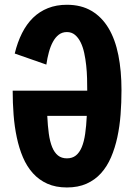

<svg xmlns="http://www.w3.org/2000/svg" viewBox="-20 -786 582 821"><path d="M353 -398.4V-400.4Q353 -423.8 352.3 -451.2Q351.6 -478.5 348.6 -506.1Q345.7 -533.7 340.1 -559.6Q334.5 -585.4 324.7 -605.2Q314.9 -625 300.5 -637Q286.1 -648.9 266.1 -648.9Q246.1 -648.9 231.4 -637.7Q216.8 -626.5 206.3 -607.2Q195.8 -587.9 189 -562.7Q182.1 -537.6 178.2 -509.8L43 -557.1Q54.7 -605.5 74.2 -644.3Q93.8 -683.1 121.3 -710Q148.9 -736.8 185.1 -751.2Q221.2 -765.6 266.1 -765.6Q327.1 -765.6 371.3 -739.5Q415.5 -713.4 444.1 -665.5Q472.7 -617.7 486.1 -550.3Q499.5 -482.9 499.5 -400.4Q499.5 -347.7 495.6 -296.4Q491.7 -245.1 481.7 -199Q471.7 -152.8 454.8 -113.5Q438 -74.2 412.1 -45.4Q386.2 -16.6 350.1 -0.5Q314 15.6 266.1 15.6Q218.3 15.6 182.4 -0.5Q146.5 -16.6 120.6 -45.4Q94.7 -74.2 78.1 -113.3Q61.5 -152.3 51.8 -198.5Q42 -244.6 38.1 -295.4Q34.2 -346.2 34.2 -398.4ZM266.1 -108.9Q289.1 -108.9 304.4 -121.1Q319.8 -133.3 329.6 -156.7Q339.4 -180.2 344.2 -213.9Q349.1 -247.6 351.1 -290.5H182.1Q184.1 -248 188.7 -214.4Q193.4 -180.7 202.9 -157.2Q212.4 -133.8 227.8 -121.3Q243.2 -108.9 266.1 -108.9Z"/></svg>

Font: Francois One
Style: Regular
Weight: 400
Designer: Vernon Adams
Foundry: vernon adams
Version: Version 1.000